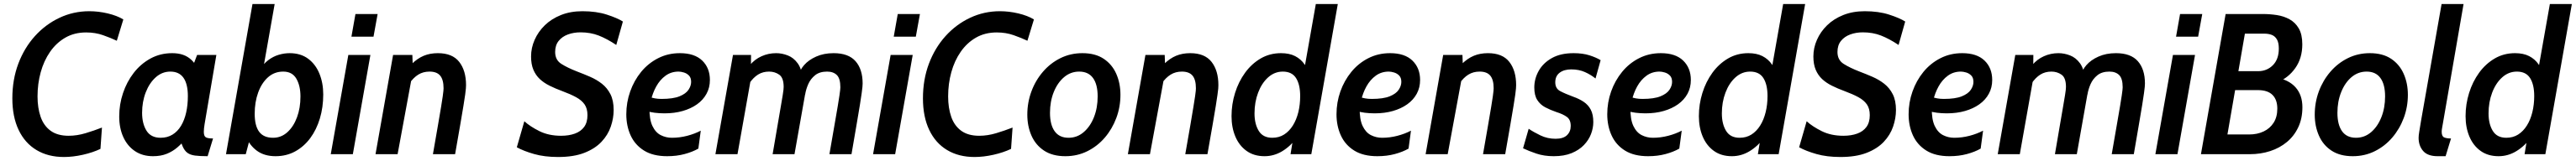

<svg xmlns="http://www.w3.org/2000/svg" viewBox="-20 -770 12834 804"><path d="M298.5 14Q219.5 14 161.8 -20.8Q104 -55.5 72.8 -121.2Q41.5 -187 41.5 -279Q41.5 -372.5 71.2 -451.8Q101 -531 154 -589.8Q207 -648.5 276.5 -681.2Q346 -714 425 -714Q470.5 -714 516.8 -703Q563 -692 594.5 -673L562 -566.5Q532.5 -580.5 493.8 -594.2Q455 -608 409 -608Q350.5 -608 305.5 -582Q260.5 -556 229.5 -511.2Q198.5 -466.5 182.8 -409.2Q167 -352 167 -288.5Q167 -231 182.5 -186.5Q198 -142 232.2 -117Q266.5 -92 322 -92Q363.5 -92 406 -104.8Q448.5 -117.5 488 -133L480.5 -26.5Q443 -8.5 393.2 2.8Q343.5 14 298.5 14Z M742.5 10Q690 10 652.2 -15.5Q614.5 -41 594.2 -85.8Q574 -130.5 574 -188.5Q574 -248.5 592.8 -304.8Q611.5 -361 646.2 -406Q681 -451 729.8 -477.8Q778.5 -504.5 838 -504.5Q868.5 -504.5 892.2 -496.2Q916 -488 935 -469.8Q954 -451.5 968 -421L928 -405.5L962 -495.5H1058L999.5 -151Q995.5 -127.5 995.5 -111.5Q995.5 -90 1005.8 -84.2Q1016 -78.5 1041.5 -78.5L1014.5 10Q975.5 10 951.5 6.8Q927.5 3.5 913.5 -7Q899.5 -17.5 890 -39Q880.5 -60.5 870 -97L905 -76.5Q886.5 -53.5 863.5 -33.8Q840.5 -14 811 -2Q781.5 10 742.5 10ZM780.5 -82Q814 -82 839.5 -97.8Q865 -113.5 882 -141.8Q899 -170 907.5 -208Q916 -246 916 -290Q916 -350.5 894.2 -381.5Q872.5 -412.5 828.5 -412.5Q788 -412.5 756.2 -384.2Q724.5 -356 706.2 -309Q688 -262 688 -206.5Q688 -152.5 710 -117.2Q732 -82 780.5 -82Z M1353 10Q1297 10 1260 -17.2Q1223 -44.5 1204 -91L1233.5 -110L1204.5 0H1106L1238 -750H1348.5L1286.5 -398.5L1271.5 -417.5Q1291 -450 1315.8 -469Q1340.5 -488 1368.2 -496.2Q1396 -504.5 1423 -504.5Q1478 -504.5 1515.2 -476.8Q1552.5 -449 1571.5 -402.2Q1590.5 -355.5 1590.5 -298.5Q1590.5 -234.5 1573.8 -178.5Q1557 -122.5 1525.8 -80.2Q1494.5 -38 1450.8 -14Q1407 10 1353 10ZM1340.5 -82Q1381 -82 1411.8 -109.8Q1442.5 -137.5 1459.8 -184.2Q1477 -231 1477 -288Q1477 -342 1456.5 -377.2Q1436 -412.5 1391 -412.5Q1347 -412.5 1315.2 -384Q1283.5 -355.5 1266.2 -307.8Q1249 -260 1249 -202Q1249 -142 1271.2 -112Q1293.5 -82 1340.5 -82Z M1628 0 1715.5 -495.5H1825.5L1738 0ZM1731 -587 1751 -700H1861.5L1841 -587Z M1851 0 1938.5 -495.5H2034.5L2037.5 -415L1961 0ZM2137 0Q2152.5 -87.5 2162.2 -145Q2172 -202.5 2177.8 -237Q2183.5 -271.5 2186 -289.8Q2188.5 -308 2189.2 -316Q2190 -324 2190 -329Q2190 -372 2173.2 -392.2Q2156.5 -412.5 2120 -412.5Q2088.5 -412.5 2064.2 -397.5Q2040 -382.5 2019.5 -353L2031 -450Q2060 -478.5 2091.2 -491.5Q2122.5 -504.5 2161.5 -504.5Q2234 -504.5 2268 -461Q2302 -417.5 2302 -345Q2302 -338 2301.2 -328Q2300.5 -318 2297.8 -298.2Q2295 -278.5 2289.2 -242.5Q2283.5 -206.5 2273.2 -147.5Q2263 -88.5 2247.5 0Z M2760.5 14Q2693 14 2641.2 -0.8Q2589.5 -15.5 2555 -34.5L2592.5 -164.5Q2621.5 -138 2667.8 -115Q2714 -92 2775.5 -92Q2814.5 -92 2844.2 -102.8Q2874 -113.5 2890.5 -136.2Q2907 -159 2907 -195Q2907 -228 2892.5 -248.8Q2878 -269.5 2850 -284.8Q2822 -300 2781.5 -315Q2747.5 -327.5 2718.8 -341.8Q2690 -356 2669.5 -375.2Q2649 -394.5 2637.5 -421.8Q2626 -449 2626 -488Q2626 -531 2643.8 -571.2Q2661.5 -611.5 2694.5 -643.8Q2727.5 -676 2775 -695Q2822.5 -714 2882 -714Q2951 -714 3003.5 -697Q3056 -680 3083.5 -662.5L3050.5 -545.5Q3004 -576.5 2963 -592.5Q2922 -608.5 2872.5 -608.5Q2838.5 -608.5 2809.8 -598Q2781 -587.5 2763.5 -565.8Q2746 -544 2746 -510.5Q2746 -470.5 2776.8 -451Q2807.5 -431.5 2855 -413Q2888 -400.5 2920.2 -386.5Q2952.5 -372.5 2979 -351.8Q3005.5 -331 3021.5 -299.5Q3037.5 -268 3037.5 -220.5Q3037.5 -179.5 3023.2 -137.8Q3009 -96 2976.8 -61.8Q2944.5 -27.5 2891.5 -6.8Q2838.5 14 2760.5 14Z M3210.5 -287.5Q3228 -281.5 3242.8 -278.8Q3257.5 -276 3276 -276Q3333.5 -276 3365.5 -289Q3397.5 -302 3410.5 -321.8Q3423.5 -341.5 3423.5 -361Q3423.5 -382 3412.5 -393Q3401.5 -404 3386.8 -408.2Q3372 -412.5 3361 -412.5Q3324 -412.5 3296 -392Q3268 -371.5 3249.8 -338.5Q3231.5 -305.5 3223 -267.5L3216 -231.5Q3215 -174 3230.5 -141.2Q3246 -108.5 3272 -95.2Q3298 -82 3327.5 -82Q3366.5 -82 3403.8 -91.8Q3441 -101.5 3471.5 -117.5L3459.5 -28Q3431 -11.5 3391.2 -0.8Q3351.5 10 3304 10Q3234 10 3189 -18Q3144 -46 3122.2 -93.5Q3100.5 -141 3100.5 -199.5Q3100.5 -258.5 3119.8 -313Q3139 -367.5 3174.2 -410.8Q3209.5 -454 3258.8 -479.2Q3308 -504.5 3367.5 -504.5Q3440.5 -504.5 3478.8 -467.5Q3517 -430.5 3517 -370.5Q3517 -332.5 3500.2 -301.8Q3483.5 -271 3453 -249.2Q3422.5 -227.5 3381.5 -215.8Q3340.5 -204 3291 -204Q3265 -204 3241.5 -207Q3218 -210 3203 -215.5Z M3544.5 0 3632 -495.5H3722L3721 -375.5L3654.5 0ZM3829.5 0Q3845 -90.5 3855 -149.2Q3865 -208 3871 -242.5Q3877 -277 3879.8 -294.8Q3882.5 -312.5 3883.5 -320.8Q3884.5 -329 3884.5 -336Q3884.5 -381.5 3862.5 -397Q3840.5 -412.5 3812 -412.5Q3781 -412.5 3757.2 -397.8Q3733.5 -383 3713.5 -354L3716.5 -445Q3740.5 -474 3774.5 -489.2Q3808.5 -504.5 3847 -504.5Q3876 -504.5 3905 -493.2Q3934 -482 3954.5 -453.8Q3975 -425.5 3979.5 -374L4000 -348L3938.5 0ZM4112.5 0Q4128 -89 4138 -147Q4148 -205 4154 -240Q4160 -275 4162.5 -293.5Q4165 -312 4166 -320.2Q4167 -328.5 4167 -334Q4167 -378 4149.5 -395.2Q4132 -412.5 4101 -412.5Q4063.5 -412.5 4041 -394.2Q4018.5 -376 4007 -349.8Q3995.5 -323.5 3991.5 -297.5L3960.5 -392Q3963.5 -418.5 3986 -444.5Q4008.5 -470.5 4046.5 -487.5Q4084.5 -504.5 4133.5 -504.5Q4207.5 -504.5 4242.8 -464.2Q4278 -424 4278 -353Q4278 -346 4277 -335.5Q4276 -325 4273.2 -304.5Q4270.5 -284 4264.5 -247Q4258.5 -210 4248.2 -150Q4238 -90 4222.5 0Z M4330 0 4417.5 -495.5H4527.5L4440 0ZM4433 -587 4453 -700H4563.5L4543 -587Z M4835.5 14Q4756.5 14 4698.8 -20.8Q4641 -55.5 4609.8 -121.2Q4578.5 -187 4578.5 -279Q4578.5 -372.5 4608.2 -451.8Q4638 -531 4691 -589.8Q4744 -648.5 4813.5 -681.2Q4883 -714 4962 -714Q5007.5 -714 5053.8 -703Q5100 -692 5131.5 -673L5099 -566.5Q5069.5 -580.5 5030.8 -594.2Q4992 -608 4946 -608Q4887.5 -608 4842.5 -582Q4797.5 -556 4766.5 -511.2Q4735.5 -466.5 4719.8 -409.2Q4704 -352 4704 -288.5Q4704 -231 4719.5 -186.5Q4735 -142 4769.2 -117Q4803.5 -92 4859 -92Q4900.5 -92 4943 -104.8Q4985.5 -117.5 5025 -133L5017.5 -26.5Q4980 -8.5 4930.2 2.8Q4880.5 14 4835.5 14Z M5288 10Q5224 10 5182 -17.8Q5140 -45.5 5119.2 -92.8Q5098.5 -140 5098.5 -197.5Q5098.5 -258 5118.8 -313Q5139 -368 5176 -411.2Q5213 -454.5 5263.2 -479.5Q5313.5 -504.5 5373 -504.5Q5437 -504.5 5479 -476.5Q5521 -448.5 5541.8 -401.2Q5562.5 -354 5562.5 -296.5Q5562.5 -236 5542 -181Q5521.5 -126 5484.8 -83Q5448 -40 5397.8 -15Q5347.5 10 5288 10ZM5304 -82Q5346.5 -82 5379.2 -110Q5412 -138 5430.5 -184.8Q5449 -231.5 5449 -288.5Q5449 -348.5 5425.8 -380.5Q5402.5 -412.5 5357 -412.5Q5314.5 -412.5 5281.8 -384.8Q5249 -357 5230.2 -310.2Q5211.5 -263.5 5211.5 -206.5Q5211.5 -147 5234.8 -114.5Q5258 -82 5304 -82Z M5599.5 0 5687 -495.5H5783L5786 -415L5709.5 0ZM5885.5 0Q5901 -87.5 5910.8 -145Q5920.5 -202.5 5926.2 -237Q5932 -271.5 5934.5 -289.8Q5937 -308 5937.8 -316Q5938.5 -324 5938.5 -329Q5938.5 -372 5921.8 -392.2Q5905 -412.5 5868.5 -412.5Q5837 -412.5 5812.8 -397.5Q5788.5 -382.5 5768 -353L5779.5 -450Q5808.5 -478.5 5839.8 -491.5Q5871 -504.5 5910 -504.5Q5982.5 -504.5 6016.5 -461Q6050.5 -417.5 6050.5 -345Q6050.5 -338 6049.8 -328Q6049 -318 6046.2 -298.2Q6043.5 -278.5 6037.8 -242.5Q6032 -206.5 6021.8 -147.5Q6011.5 -88.5 5996 0Z M6280.5 10Q6227.5 10 6190.8 -16.5Q6154 -43 6135 -88.2Q6116 -133.5 6116 -190Q6116 -249.5 6133.5 -305.8Q6151 -362 6183.5 -406.8Q6216 -451.5 6261.2 -478Q6306.5 -504.5 6362.5 -504.5Q6404 -504.5 6432.8 -489.8Q6461.5 -475 6479.5 -449Q6497.5 -423 6507.5 -389.5L6473.5 -396L6536 -750H6645.5L6513.5 0H6410L6427.5 -107.5L6445 -86Q6410 -40 6368.8 -15Q6327.5 10 6280.5 10ZM6319 -82Q6352.5 -82 6378 -98.2Q6403.5 -114.5 6421.5 -143.2Q6439.5 -172 6448.8 -209.8Q6458 -247.5 6458 -290.5Q6458 -347.5 6437.5 -380Q6417 -412.5 6371.5 -412.5Q6330.5 -412.5 6298.5 -383.8Q6266.5 -355 6248.5 -307.5Q6230.5 -260 6230.5 -203.5Q6230.5 -151 6251.5 -116.5Q6272.5 -82 6319 -82Z M6749 -287.5Q6766.5 -281.5 6781.2 -278.8Q6796 -276 6814.5 -276Q6872 -276 6904 -289Q6936 -302 6949 -321.8Q6962 -341.5 6962 -361Q6962 -382 6951 -393Q6940 -404 6925.2 -408.2Q6910.5 -412.5 6899.5 -412.5Q6862.5 -412.5 6834.5 -392Q6806.5 -371.5 6788.2 -338.5Q6770 -305.5 6761.5 -267.5L6754.5 -231.5Q6753.5 -174 6769 -141.2Q6784.5 -108.5 6810.5 -95.2Q6836.5 -82 6866 -82Q6905 -82 6942.2 -91.8Q6979.5 -101.5 7010 -117.5L6998 -28Q6969.5 -11.5 6929.8 -0.8Q6890 10 6842.5 10Q6772.5 10 6727.5 -18Q6682.5 -46 6660.8 -93.5Q6639 -141 6639 -199.5Q6639 -258.5 6658.2 -313Q6677.5 -367.5 6712.8 -410.8Q6748 -454 6797.2 -479.2Q6846.5 -504.5 6906 -504.5Q6979 -504.5 7017.2 -467.5Q7055.5 -430.5 7055.5 -370.5Q7055.5 -332.5 7038.8 -301.8Q7022 -271 6991.5 -249.2Q6961 -227.5 6920 -215.8Q6879 -204 6829.5 -204Q6803.5 -204 6780 -207Q6756.5 -210 6741.5 -215.5Z M7083 0 7170.5 -495.5H7266.5L7269.5 -415L7193 0ZM7369 0Q7384.5 -87.5 7394.2 -145Q7404 -202.5 7409.8 -237Q7415.5 -271.5 7418 -289.8Q7420.5 -308 7421.2 -316Q7422 -324 7422 -329Q7422 -372 7405.2 -392.2Q7388.5 -412.5 7352 -412.5Q7320.5 -412.5 7296.2 -397.5Q7272 -382.5 7251.5 -353L7263 -450Q7292 -478.5 7323.2 -491.5Q7354.5 -504.5 7393.5 -504.5Q7466 -504.5 7500 -461Q7534 -417.5 7534 -345Q7534 -338 7533.2 -328Q7532.5 -318 7529.8 -298.2Q7527 -278.5 7521.2 -242.5Q7515.5 -206.5 7505.2 -147.5Q7495 -88.5 7479.5 0Z M7721.5 10Q7673.5 10 7635 -3Q7596.5 -16 7568.5 -29.5L7596.5 -127Q7620.5 -110.5 7655.2 -93.8Q7690 -77 7730.5 -77Q7769 -77 7787.5 -95Q7806 -113 7806 -141Q7806 -172 7787 -186Q7768 -200 7734.5 -210.5Q7704 -221 7679 -234.2Q7654 -247.5 7639.2 -270.8Q7624.5 -294 7624.5 -333Q7624.5 -377 7646.5 -416.2Q7668.5 -455.5 7712 -480Q7755.5 -504.5 7820.5 -504.5Q7865.5 -504.5 7899.2 -493.8Q7933 -483 7955 -469.5L7929.5 -378Q7907 -396.5 7877 -410Q7847 -423.5 7808.5 -423.5Q7773 -423.5 7751 -407Q7729 -390.5 7729 -359Q7729 -328 7753.5 -315Q7778 -302 7818.5 -287Q7848.5 -276.5 7871 -261.2Q7893.5 -246 7906 -222Q7918.5 -198 7918.5 -160.5Q7918.5 -130.5 7907 -100.5Q7895.5 -70.5 7871.5 -45.5Q7847.5 -20.5 7810.2 -5.2Q7773 10 7721.5 10Z M8098 -287.5Q8115.5 -281.5 8130.2 -278.8Q8145 -276 8163.5 -276Q8221 -276 8253 -289Q8285 -302 8298 -321.8Q8311 -341.5 8311 -361Q8311 -382 8300 -393Q8289 -404 8274.2 -408.2Q8259.5 -412.5 8248.5 -412.5Q8211.5 -412.5 8183.5 -392Q8155.5 -371.5 8137.2 -338.5Q8119 -305.5 8110.5 -267.5L8103.5 -231.5Q8102.5 -174 8118 -141.2Q8133.5 -108.5 8159.5 -95.2Q8185.5 -82 8215 -82Q8254 -82 8291.2 -91.8Q8328.5 -101.5 8359 -117.5L8347 -28Q8318.5 -11.5 8278.8 -0.8Q8239 10 8191.5 10Q8121.5 10 8076.5 -18Q8031.5 -46 8009.8 -93.5Q7988 -141 7988 -199.5Q7988 -258.5 8007.2 -313Q8026.5 -367.5 8061.8 -410.8Q8097 -454 8146.2 -479.2Q8195.5 -504.5 8255 -504.5Q8328 -504.5 8366.2 -467.5Q8404.5 -430.5 8404.5 -370.5Q8404.5 -332.5 8387.8 -301.8Q8371 -271 8340.5 -249.2Q8310 -227.5 8269 -215.8Q8228 -204 8178.5 -204Q8152.5 -204 8129 -207Q8105.5 -210 8090.5 -215.5Z M8609 10Q8556 10 8519.2 -16.5Q8482.5 -43 8463.5 -88.2Q8444.5 -133.5 8444.5 -190Q8444.5 -249.5 8462 -305.8Q8479.5 -362 8512 -406.8Q8544.5 -451.5 8589.8 -478Q8635 -504.5 8691 -504.5Q8732.5 -504.5 8761.2 -489.8Q8790 -475 8808 -449Q8826 -423 8836 -389.5L8802 -396L8864.5 -750H8974L8842 0H8738.5L8756 -107.5L8773.5 -86Q8738.5 -40 8697.2 -15Q8656 10 8609 10ZM8647.5 -82Q8681 -82 8706.5 -98.2Q8732 -114.5 8750 -143.2Q8768 -172 8777.2 -209.8Q8786.5 -247.5 8786.5 -290.5Q8786.5 -347.5 8766 -380Q8745.5 -412.5 8700 -412.5Q8659 -412.5 8627 -383.8Q8595 -355 8577 -307.5Q8559 -260 8559 -203.5Q8559 -151 8580 -116.5Q8601 -82 8647.5 -82Z M9149.5 14Q9082 14 9030.2 -0.8Q8978.5 -15.5 8944 -34.5L8981.5 -164.5Q9010.5 -138 9056.8 -115Q9103 -92 9164.5 -92Q9203.5 -92 9233.2 -102.8Q9263 -113.5 9279.5 -136.2Q9296 -159 9296 -195Q9296 -228 9281.5 -248.8Q9267 -269.5 9239 -284.8Q9211 -300 9170.5 -315Q9136.5 -327.5 9107.8 -341.8Q9079 -356 9058.5 -375.2Q9038 -394.5 9026.5 -421.8Q9015 -449 9015 -488Q9015 -531 9032.8 -571.2Q9050.5 -611.5 9083.5 -643.8Q9116.5 -676 9164 -695Q9211.5 -714 9271 -714Q9340 -714 9392.5 -697Q9445 -680 9472.5 -662.5L9439.5 -545.5Q9393 -576.5 9352 -592.5Q9311 -608.5 9261.5 -608.5Q9227.5 -608.5 9198.8 -598Q9170 -587.5 9152.5 -565.8Q9135 -544 9135 -510.5Q9135 -470.5 9165.8 -451Q9196.5 -431.5 9244 -413Q9277 -400.5 9309.2 -386.5Q9341.5 -372.5 9368 -351.8Q9394.5 -331 9410.5 -299.5Q9426.5 -268 9426.5 -220.5Q9426.5 -179.5 9412.2 -137.8Q9398 -96 9365.8 -61.8Q9333.5 -27.5 9280.5 -6.8Q9227.5 14 9149.5 14Z M9599.5 -287.5Q9617 -281.5 9631.8 -278.8Q9646.5 -276 9665 -276Q9722.5 -276 9754.5 -289Q9786.5 -302 9799.5 -321.8Q9812.5 -341.5 9812.5 -361Q9812.5 -382 9801.5 -393Q9790.5 -404 9775.8 -408.2Q9761 -412.5 9750 -412.5Q9713 -412.5 9685 -392Q9657 -371.5 9638.8 -338.5Q9620.5 -305.5 9612 -267.5L9605 -231.5Q9604 -174 9619.5 -141.2Q9635 -108.5 9661 -95.2Q9687 -82 9716.5 -82Q9755.5 -82 9792.8 -91.8Q9830 -101.5 9860.5 -117.5L9848.5 -28Q9820 -11.5 9780.2 -0.8Q9740.5 10 9693 10Q9623 10 9578 -18Q9533 -46 9511.2 -93.5Q9489.5 -141 9489.5 -199.5Q9489.5 -258.5 9508.8 -313Q9528 -367.5 9563.2 -410.8Q9598.5 -454 9647.8 -479.2Q9697 -504.5 9756.5 -504.5Q9829.5 -504.5 9867.8 -467.5Q9906 -430.5 9906 -370.5Q9906 -332.5 9889.2 -301.8Q9872.5 -271 9842 -249.2Q9811.5 -227.5 9770.5 -215.8Q9729.5 -204 9680 -204Q9654 -204 9630.5 -207Q9607 -210 9592 -215.5Z M9933.5 0 10021 -495.5H10111L10110 -375.5L10043.5 0ZM10218.5 0Q10234 -90.5 10244 -149.2Q10254 -208 10260 -242.5Q10266 -277 10268.8 -294.8Q10271.5 -312.5 10272.5 -320.8Q10273.5 -329 10273.5 -336Q10273.5 -381.5 10251.5 -397Q10229.5 -412.5 10201 -412.5Q10170 -412.5 10146.2 -397.8Q10122.5 -383 10102.5 -354L10105.5 -445Q10129.5 -474 10163.5 -489.2Q10197.5 -504.5 10236 -504.5Q10265 -504.5 10294 -493.2Q10323 -482 10343.5 -453.8Q10364 -425.5 10368.5 -374L10389 -348L10327.5 0ZM10501.5 0Q10517 -89 10527 -147Q10537 -205 10543 -240Q10549 -275 10551.5 -293.5Q10554 -312 10555 -320.2Q10556 -328.5 10556 -334Q10556 -378 10538.5 -395.2Q10521 -412.5 10490 -412.5Q10452.5 -412.5 10430 -394.2Q10407.5 -376 10396 -349.8Q10384.5 -323.5 10380.5 -297.5L10349.5 -392Q10352.5 -418.5 10375 -444.5Q10397.5 -470.5 10435.5 -487.5Q10473.5 -504.5 10522.5 -504.5Q10596.5 -504.5 10631.8 -464.2Q10667 -424 10667 -353Q10667 -346 10666 -335.5Q10665 -325 10662.2 -304.5Q10659.5 -284 10653.5 -247Q10647.5 -210 10637.2 -150Q10627 -90 10611.5 0Z M10719 0 10806.5 -495.5H10916.5L10829 0ZM10822 -587 10842 -700H10952.5L10932 -587Z M10946 0 11069 -700H11255Q11289 -700 11323.8 -694.8Q11358.5 -689.5 11387.2 -673.8Q11416 -658 11433.5 -628Q11451 -598 11451 -548.5Q11451 -479.5 11416.2 -430.2Q11381.5 -381 11326.5 -359L11318.5 -383.5Q11383.5 -372 11417.5 -333.8Q11451.5 -295.5 11451.5 -234.5Q11451.5 -178.5 11431 -134.8Q11410.5 -91 11374.5 -61Q11338.5 -31 11291 -15.5Q11243.5 0 11189 0ZM11092.5 -414.5H11230.5Q11274.5 -414.5 11304.2 -444.2Q11334 -474 11334 -527.5Q11334 -557 11324.5 -573.2Q11315 -589.5 11298.8 -595.8Q11282.5 -602 11261.5 -602H11165L11078 -98.5H11186.5Q11226.5 -98.5 11258.2 -113.5Q11290 -128.5 11308.2 -157.2Q11326.5 -186 11326.5 -227.5Q11326.5 -272 11302.5 -296Q11278.5 -320 11230 -320H11075Z M11702.5 10Q11638.5 10 11596.5 -17.8Q11554.5 -45.5 11533.8 -92.8Q11513 -140 11513 -197.5Q11513 -258 11533.2 -313Q11553.5 -368 11590.5 -411.2Q11627.5 -454.5 11677.8 -479.5Q11728 -504.5 11787.5 -504.5Q11851.5 -504.5 11893.5 -476.5Q11935.5 -448.5 11956.2 -401.2Q11977 -354 11977 -296.5Q11977 -236 11956.5 -181Q11936 -126 11899.2 -83Q11862.5 -40 11812.2 -15Q11762 10 11702.5 10ZM11718.5 -82Q11761 -82 11793.8 -110Q11826.5 -138 11845 -184.8Q11863.5 -231.5 11863.5 -288.5Q11863.5 -348.5 11840.2 -380.5Q11817 -412.5 11771.5 -412.5Q11729 -412.5 11696.2 -384.8Q11663.5 -357 11644.8 -310.2Q11626 -263.5 11626 -206.5Q11626 -147 11649.2 -114.5Q11672.5 -82 11718.5 -82Z M12125.5 10Q12075.5 10 12053 -16.2Q12030.5 -42.5 12030.5 -81.5Q12030.5 -93 12033.5 -111.2Q12036.5 -129.5 12043 -169L12145 -750H12254.5L12152.5 -159.5Q12149 -139 12147.2 -129.2Q12145.5 -119.5 12145.5 -112Q12145.5 -89.5 12157.5 -84Q12169.5 -78.5 12192 -78.5L12165 10Z M12429 10Q12376 10 12339.2 -16.5Q12302.5 -43 12283.5 -88.2Q12264.5 -133.5 12264.5 -190Q12264.5 -249.5 12282 -305.8Q12299.5 -362 12332 -406.8Q12364.5 -451.5 12409.8 -478Q12455 -504.5 12511 -504.5Q12552.5 -504.5 12581.2 -489.8Q12610 -475 12628 -449Q12646 -423 12656 -389.5L12622 -396L12684.5 -750H12794L12662 0H12558.5L12576 -107.5L12593.5 -86Q12558.5 -40 12517.2 -15Q12476 10 12429 10ZM12467.5 -82Q12501 -82 12526.5 -98.2Q12552 -114.5 12570 -143.2Q12588 -172 12597.2 -209.8Q12606.5 -247.5 12606.5 -290.5Q12606.5 -347.5 12586 -380Q12565.5 -412.5 12520 -412.5Q12479 -412.5 12447 -383.8Q12415 -355 12397 -307.5Q12379 -260 12379 -203.5Q12379 -151 12400 -116.5Q12421 -82 12467.5 -82Z"/></svg>

Font: Cabin SemiCondensedSemiBold
Style: Italic
Weight: 600
Width: 4
Italic angle: -10°
Designer: Pablo Impallari
Foundry: Pablo Impallari. http://www.impallari.com Igino Marini. http://www.ikern.com
Version: Version 3.001